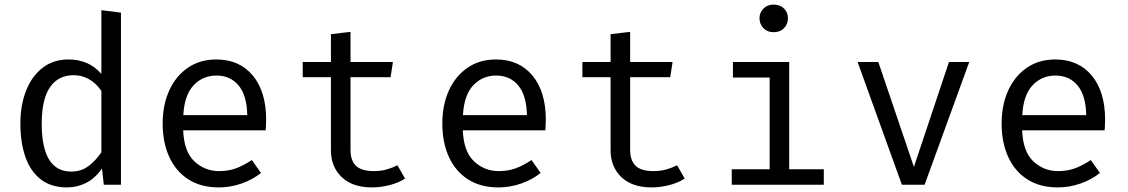

<svg xmlns="http://www.w3.org/2000/svg" viewBox="-20 -813 4963 845"><path d="M426.2 -768.2 512.3 -757.4V0H436.9L428.7 -71.3Q398.5 -28.2 359.2 -8.2Q320 11.8 275.4 11.8Q205.1 11.8 159.5 -23.6Q113.8 -59 91.8 -122.3Q69.7 -185.6 69.7 -269.2Q69.7 -350.3 94.9 -414.1Q120 -477.9 167.4 -514.6Q214.9 -551.3 281.5 -551.3Q371.3 -551.3 426.2 -487.7ZM304.1 -482.1Q236.4 -482.1 200 -429.2Q163.6 -376.4 163.6 -269.2Q163.6 -57.9 293.3 -57.9Q339 -57.9 371.8 -83.8Q404.6 -109.7 426.2 -143.1V-412.8Q404.1 -445.6 372.8 -463.8Q341.5 -482.1 304.1 -482.1Z M786.2 -239.5Q789.7 -145.6 835.6 -102.8Q881.5 -60 944.1 -60Q985.6 -60 1019 -72.3Q1052.3 -84.6 1088.2 -108.7L1128.7 -51.8Q1091.3 -22.1 1042.6 -5.1Q993.8 11.8 943.1 11.8Q864.1 11.8 809 -23.6Q753.8 -59 724.9 -122.3Q695.9 -185.6 695.9 -269.2Q695.9 -351.3 724.9 -414.9Q753.8 -478.5 806.9 -514.9Q860 -551.3 931.8 -551.3Q1033.8 -551.3 1092.6 -480.5Q1151.3 -409.7 1151.3 -286.7Q1151.3 -272.8 1150.5 -260.5Q1149.7 -248.2 1149.2 -239.5ZM932.8 -480.5Q872.8 -480.5 832.3 -437.9Q791.8 -395.4 786.7 -306.2H1068.2Q1066.7 -392.8 1030.3 -436.7Q993.8 -480.5 932.8 -480.5Z M1762.6 -27.2Q1734.9 -8.7 1695.4 1.5Q1655.9 11.8 1617.9 11.8Q1530.8 11.8 1483.6 -33.8Q1436.4 -79.5 1436.4 -151.3V-473.3H1312.3V-540H1436.4V-662.6L1522.6 -672.8V-540H1709.2L1699 -473.3H1522.6V-152.3Q1522.6 -107.2 1546.4 -83.6Q1570.3 -60 1625.6 -60Q1655.9 -60 1681.5 -67.2Q1707.2 -74.4 1729.2 -85.6Z M2016.9 -239.5Q2020.5 -145.6 2066.4 -102.8Q2112.3 -60 2174.9 -60Q2216.4 -60 2249.7 -72.3Q2283.1 -84.6 2319 -108.7L2359.5 -51.8Q2322.1 -22.1 2273.3 -5.1Q2224.6 11.8 2173.8 11.8Q2094.9 11.8 2039.7 -23.6Q1984.6 -59 1955.6 -122.3Q1926.7 -185.6 1926.7 -269.2Q1926.7 -351.3 1955.6 -414.9Q1984.6 -478.5 2037.7 -514.9Q2090.8 -551.3 2162.6 -551.3Q2264.6 -551.3 2323.3 -480.5Q2382.1 -409.7 2382.1 -286.7Q2382.1 -272.8 2381.3 -260.5Q2380.5 -248.2 2380 -239.5ZM2163.6 -480.5Q2103.6 -480.5 2063.1 -437.9Q2022.6 -395.4 2017.4 -306.2H2299Q2297.4 -392.8 2261 -436.7Q2224.6 -480.5 2163.6 -480.5Z M2993.3 -27.2Q2965.6 -8.7 2926.2 1.5Q2886.7 11.8 2848.7 11.8Q2761.5 11.8 2714.4 -33.8Q2667.2 -79.5 2667.2 -151.3V-473.3H2543.1V-540H2667.2V-662.6L2753.3 -672.8V-540H2940L2929.7 -473.3H2753.3V-152.3Q2753.3 -107.2 2777.2 -83.6Q2801 -60 2856.4 -60Q2886.7 -60 2912.3 -67.2Q2937.9 -74.4 2960 -85.6Z M3384.6 -792.8Q3413.3 -792.8 3430.5 -775.4Q3447.7 -757.9 3447.7 -732.8Q3447.7 -706.7 3430.5 -689Q3413.3 -671.3 3384.6 -671.3Q3357.4 -671.3 3340 -689Q3322.6 -706.7 3322.6 -732.8Q3322.6 -757.9 3340 -775.4Q3357.4 -792.8 3384.6 -792.8ZM3453.3 -540V-68.2H3605.6V0H3200.5V-68.2H3367.2V-471.8H3205.6V-540Z M4245.6 -540 4049.2 0H3949.2L3754.4 -540H3845.6L4002.1 -78.5L4156.4 -540Z M4478.5 -239.5Q4482.1 -145.6 4527.9 -102.8Q4573.8 -60 4636.4 -60Q4677.9 -60 4711.3 -72.3Q4744.6 -84.6 4780.5 -108.7L4821 -51.8Q4783.6 -22.1 4734.9 -5.1Q4686.2 11.8 4635.4 11.8Q4556.4 11.8 4501.3 -23.6Q4446.2 -59 4417.2 -122.3Q4388.2 -185.6 4388.2 -269.2Q4388.2 -351.3 4417.2 -414.9Q4446.2 -478.5 4499.2 -514.9Q4552.3 -551.3 4624.1 -551.3Q4726.2 -551.3 4784.9 -480.5Q4843.6 -409.7 4843.6 -286.7Q4843.6 -272.8 4842.8 -260.5Q4842.1 -248.2 4841.5 -239.5ZM4625.1 -480.5Q4565.1 -480.5 4524.6 -437.9Q4484.1 -395.4 4479 -306.2H4760.5Q4759 -392.8 4722.6 -436.7Q4686.2 -480.5 4625.1 -480.5Z"/></svg>

Font: FiraCode Nerd Font
Style: Regular
Weight: 400
Designer: Carrois Corporate, Edenspiekermann AG, Nikita Prokopov
Foundry: Carrois Corporate, Edenspiekermann AG, Nikita Prokopov
Version: Version 6.002;Nerd Fonts 2.2.2